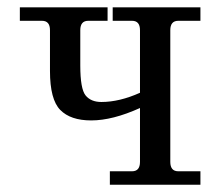

<svg xmlns="http://www.w3.org/2000/svg" viewBox="-20 -509 612 529"><path d="M532.2 0H282.7V-37.1H343.8Q365.7 -37.1 365.7 -63V-211.4Q290 -177.2 231.4 -177.2Q174.3 -177.2 146 -206.1Q117.7 -234.9 117.7 -313.5V-425.8Q117.7 -451.7 95.7 -451.7H34.7V-488.8H276.4V-451.7H223.1Q201.2 -451.7 201.2 -425.8V-328.6Q201.2 -264.2 215.8 -246.1Q230.5 -228 259.3 -228Q309.1 -228 365.7 -253.4V-425.8Q365.7 -451.7 343.8 -451.7H290.5V-488.8H532.2V-451.7H471.2Q449.2 -451.7 449.2 -425.8V-63Q449.2 -37.1 471.2 -37.1H532.2Z"/></svg>

Font: Munson
Style: Regular
Weight: 400
Designer: Paul James MIller
Foundry: High-Logic / Made with FontCreator
Version: Version 2.10;May 5, 2019;FontCreator 11.5.0.2430 64-bit